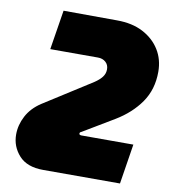

<svg xmlns="http://www.w3.org/2000/svg" viewBox="-79 -768 747 837"><g transform="rotate(10 294.0 -349.5)"><path d="M168 0Q96 0 60.5 -39.5Q25 -79 25 -132Q25 -174 46 -214Q67 -254 110 -282L322 -417Q343 -431 354.5 -446Q366 -461 366 -480Q366 -500 352.5 -512Q339 -524 318 -524H107L135 -699L372 -698Q439 -698 487 -673Q535 -648 561.5 -605.5Q588 -563 588 -508Q588 -430 548 -372.5Q508 -315 440 -274L303 -192Q300 -191 298 -189Q296 -187 296 -184Q296 -180 299 -178.5Q302 -177 306 -177H536L508 0Z"/></g></svg>

Font: MuseoModerno Thin Black
Style: Italic
Weight: 900
Italic angle: -9°
Version: Version 1.003